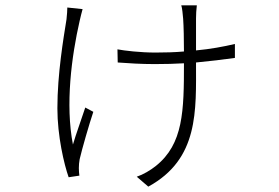

<svg xmlns="http://www.w3.org/2000/svg" viewBox="-20 -612 1040 716"><path d="M288 -578 231 -584C231 -575 230 -557 228 -540C217 -471 194 -337 194 -208C194 -105 219 1 236 49L276 43C275 37 274 23 274 15C274 5 275 -8 277 -18C286 -57 312 -147 328 -195L298 -211C283 -165 263 -111 252 -73C223 -222 247 -403 277 -534C280 -549 285 -566 288 -578ZM418 -428 419 -379C458 -376 507 -373 557 -373C597 -373 633 -374 666 -376C666 -199 664 -75 561 7C541 23 514 39 490 47L533 84C722 -19 711 -199 711 -379C765 -384 812 -390 856 -396V-448C813 -438 765 -429 711 -424V-543C711 -559 712 -575 714 -592H656C659 -585 662 -556 663 -542C665 -515 666 -463 666 -420C632 -417 596 -416 559 -416C504 -416 444 -423 418 -428Z"/></svg>

Font: Noto Sans TC Light
Style: Regular
Weight: 300
Designer: Ryoko NISHIZUKA 西塚涼子 (kana, bopomofo & ideographs); Paul D. Hunt (Latin, Greek & Cyrillic); Sandoll Communications 산돌커뮤니
Foundry: Adobe
Version: Version 2.004;hotconv 1.0.118;makeotfexe 2.5.65603